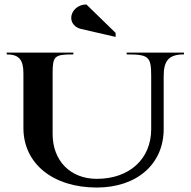

<svg xmlns="http://www.w3.org/2000/svg" viewBox="-20 -836 855 861"><path d="M299.5 -755.4C299.5 -731.7 317.5 -712.3 342.5 -706.4L498.5 -670.4V-688.4L367.4 -816C329.9 -816 299.5 -788.9 299.5 -755.4ZM10 -592C64.8 -592 85 -568.8 85 -507V-262C85 -102.5 217.4 5 414 5C594 5 714 -100.5 714 -257V-495C714 -565.5 738.6 -592 805 -592V-600H548V-592C647 -592 658 -582.3 658 -495V-257C658 -123.2 560.4 -34 414 -34C295.7 -34 216 -114.9 216 -235V-507C216 -584.8 224 -592 309 -592V-600H10Z"/></svg>

Font: Prida01
Style: Black
Weight: 900
Designer: gluk
Foundry: gluk
Version: Version 00.072